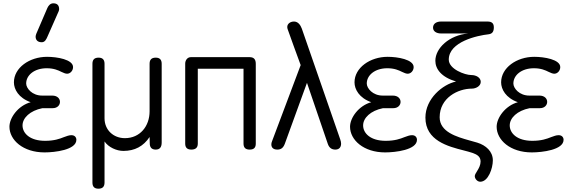

<svg xmlns="http://www.w3.org/2000/svg" viewBox="-20 -903 3447 1159"><path d="M249 17C311 17 441 2 441 -59C441 -73 432 -87 411 -87C396 -87 382 -81 365 -75C340 -65 308 -53 252 -53C161 -53 116 -98 116 -146C116 -191 161 -235 236 -250H298C327 -250 342 -269 342 -288C342 -307 327 -326 295 -326H234C174 -326 138 -370 138 -399C138 -449 187 -491 262 -491C305 -491 331 -479 351 -469C364 -463 375 -458 385 -458C405 -458 421 -477 421 -498C421 -544 324 -560 264 -560C158 -560 64 -494 64 -406C64 -364 92 -312 165 -286C89 -265 37 -192 37 -138C37 -58 119 17 249 17ZM335 -837C336 -840 337 -844 337 -847C337 -870 326 -883 302 -883C284 -883 273 -870 266 -855L199 -699C197 -695 195 -685 195 -682C195 -663 206 -648 232 -648C252 -648 260 -667 267 -683Z M538 199C538 224 550 236 574 236C599 236 611 224 611 199V-49C635 -14 683 8 725 8C793 8 846 -20 883 -76C883 -67 883 -54 884 -38C884 -13 896 0 920 0C944 0 956 -14 956 -43V-518C956 -543 944 -555 920 -555C895 -555 883 -543 883 -518V-231C883 -141 825 -69 734 -69C665 -69 611 -118 611 -189V-518C611 -543 599 -555 575 -555C550 -555 538 -543 538 -518Z M1098 -36C1098 -12 1110 0 1135 0C1161 0 1174 -12 1174 -36V-488H1450V-36C1450 -12 1462 0 1487 0C1513 0 1524 -12 1524 -36V-518C1524 -545 1512 -558 1487 -558H1132C1111 -558 1098 -539 1098 -519Z M1622 -50C1619 -43 1618 -37 1618 -31C1618 -14 1628 0 1654 0C1678 0 1691 -12 1700 -37L1833 -403L1959 -34C1967 -11 1982 0 2004 0C2029 0 2039 -16 2039 -36C2039 -44 2037 -52 2034 -61L1802 -730C1794 -752 1779 -773 1755 -773C1733 -773 1714 -760 1714 -740C1714 -736 1715 -732 1716 -728C1738 -664 1772 -574 1795 -510Z M2305 17C2367 17 2497 2 2497 -59C2497 -73 2488 -87 2467 -87C2452 -87 2438 -81 2421 -75C2396 -65 2364 -53 2308 -53C2217 -53 2172 -98 2172 -146C2172 -191 2217 -235 2292 -250H2354C2383 -250 2398 -269 2398 -288C2398 -307 2383 -326 2351 -326H2290C2230 -326 2194 -370 2194 -399C2194 -449 2243 -491 2318 -491C2361 -491 2387 -479 2407 -469C2420 -463 2431 -458 2441 -458C2461 -458 2477 -477 2477 -498C2477 -544 2380 -560 2320 -560C2214 -560 2120 -494 2120 -406C2120 -364 2148 -312 2221 -286C2145 -265 2093 -192 2093 -138C2093 -58 2175 17 2305 17Z M2879 194C2928 194 2955 112 2955 65C2955 11 2913 -26 2861 -42C2848 -46 2831 -51 2815 -55C2736 -77 2634 -107 2634 -195C2634 -313 2745 -368 2828 -368C2854 -368 2882 -384 2882 -409C2882 -434 2855 -450 2825 -450C2786 -450 2689 -486 2689 -543C2689 -652 2864 -689 2929 -696C2954 -699 2961 -715 2961 -738C2961 -762 2949 -773 2923 -773H2642C2616 -773 2594 -761 2594 -736C2594 -713 2616 -701 2642 -701H2807C2691 -691 2608 -612 2608 -536C2608 -486 2645 -437 2733 -411C2653 -394 2548 -308 2548 -193C2548 -54 2685 -19 2779 5C2799 10 2817 15 2832 20C2861 30 2881 43 2881 72C2881 93 2871 112 2861 128C2854 140 2846 151 2846 160C2846 176 2861 194 2879 194Z M3190 17C3252 17 3382 2 3382 -59C3382 -73 3373 -87 3352 -87C3337 -87 3323 -81 3306 -75C3281 -65 3249 -53 3193 -53C3102 -53 3057 -98 3057 -146C3057 -191 3102 -235 3177 -250H3239C3268 -250 3283 -269 3283 -288C3283 -307 3268 -326 3236 -326H3175C3115 -326 3079 -370 3079 -399C3079 -449 3128 -491 3203 -491C3246 -491 3272 -479 3292 -469C3305 -463 3316 -458 3326 -458C3346 -458 3362 -477 3362 -498C3362 -544 3265 -560 3205 -560C3099 -560 3005 -494 3005 -406C3005 -364 3033 -312 3106 -286C3030 -265 2978 -192 2978 -138C2978 -58 3060 17 3190 17Z"/></svg>

Font: Numismatica Pro
Style: Regular
Weight: 400
Designer: Chris Hopkins
Foundry: Edward C. D. Hopkins
Version: Version 2.19D